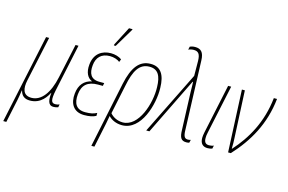

<svg xmlns="http://www.w3.org/2000/svg" viewBox="-153 -1055 2359 1574"><g transform="rotate(15 1026.5 -267.5)"><path d="M-34 229H-8L34 31C39 6 43 -19 48 -53H50C61 -11 86 10 133 10C228 10 270 -67 285 -96H287C281 -40 284 10 332 10C350 10 363 6 372 3L377 -22C365 -17 351 -15 341 -15C307 -15 299 -40 316 -124L402 -527H377L314 -236C285 -99 223 -15 139 -15C68 -15 54 -70 71 -147L153 -527H127Z M681 -605H697L793 -766L795 -773H765L683 -615ZM593 10C638 10 669 3 693 -10V-35C666 -21 640 -15 596 -15C519 -15 492 -64 500 -142C508 -222 552 -261 639 -261H680L685 -286H645C569 -286 549 -335 556 -403C562 -470 601 -512 674 -512C707 -512 741 -501 758 -485L768 -509C746 -527 711 -537 676 -537C602 -537 537 -497 528 -402C521 -334 545 -291 583 -275V-273C523 -261 481 -217 474 -141C465 -58 500 10 593 10Z M833 -321 716 238H742L785 33C790 9 794 -13 798 -37C821 -12 861 10 914 10C1076 10 1144 -228 1139 -367C1137 -479 1098 -537 1014 -537C918 -537 864 -465 833 -321ZM914 -14C867 -14 828 -36 806 -63L858 -311C884 -441 924 -512 1010 -512C1082 -512 1110 -462 1112 -366C1117 -229 1049 -14 914 -14Z M1460 9C1473 9 1479 7 1485 5L1491 -20C1486 -18 1477 -16 1467 -16C1441 -16 1428 -30 1427 -85L1406 -671C1404 -742 1377 -765 1329 -765C1309 -765 1293 -760 1285 -756L1279 -729C1291 -735 1308 -739 1323 -739C1362 -739 1380 -721 1381 -660L1382 -534L1118 0H1145L1354 -427C1364 -447 1373 -465 1382 -484H1386C1386 -462 1388 -464 1388 -398L1400 -82C1401 -15 1416 9 1460 9Z M1640 10C1658 10 1671 7 1680 3L1686 -24C1674 -18 1659 -16 1646 -16C1617 -16 1604 -32 1604 -66C1604 -79 1605 -95 1610 -115L1698 -527H1672L1583 -108C1579 -89 1577 -73 1577 -60C1577 -9 1604 10 1640 10Z M1813 0H1836C1968 -143 2064 -310 2087 -527H2060C2038 -318 1947 -160 1837 -38H1834C1836 -67 1834 -111 1833 -129L1814 -527H1789Z"/></g></svg>

Font: Noto Sans Condensed Thin
Style: Italic
Weight: 100
Width: 3
Italic angle: -12°
Designer: Monotype Design Team
Foundry: Monotype Imaging Inc.
Version: Version 2.013